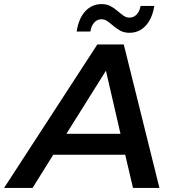

<svg xmlns="http://www.w3.org/2000/svg" viewBox="-78 -917 847 937"><path d="M-58 0 397 -700H526L700 0H571L533 -162H182L81 0ZM246 -264H510L439 -572ZM554 -757Q528 -757 509.5 -767Q491 -777 476 -790Q461 -803 447 -813Q433 -823 417 -823Q396 -823 381.5 -806.5Q367 -790 363 -763H296Q306 -828 338.5 -862.5Q371 -897 418 -897Q443 -897 461.5 -887Q480 -877 495 -864Q510 -851 524 -841Q538 -831 554 -831Q575 -831 589.5 -847Q604 -863 608 -888H675Q665 -826 633 -791.5Q601 -757 554 -757Z"/></svg>

Font: Montserrat SemiBold
Style: Italic
Weight: 600
Italic angle: -11.3°
Designer: Julieta Ulanovsky
Foundry: Julieta Ulanovsky
Version: Version 9.000; ttfautohint (v1.8.4.7-5d5b)